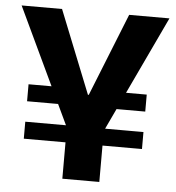

<svg xmlns="http://www.w3.org/2000/svg" viewBox="-51 -748 730 795"><g transform="rotate(5 314.0 -350.0)"><path d="M63.9 -221.8H555.1V-151.2H63.9ZM63.9 -377.4H212.6V-306.8H63.9ZM405.9 -377.4H555.1V-306.8H405.9ZM6.9 -700H174.9L312.6 -355.5H316.1L453.8 -700H621.3L389.4 -208.5H239.3ZM237.3 -275.8H391V0H237.3Z"/></g></svg>

Font: Pathway Extreme 8pt Thin
Style: Regular
Weight: 100
Version: Version 1.001;gftools[0.9.26]